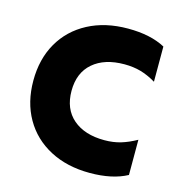

<svg xmlns="http://www.w3.org/2000/svg" viewBox="-91 -651 710 748"><g transform="rotate(15 264.0 -277.0)"><path d="M31 -277Q31 -364 68.5 -429.5Q106 -495 175 -531.5Q244 -568 336 -568Q427 -568 486 -536V-394Q454 -413 424 -421.5Q394 -430 358 -430Q278 -430 231.5 -390Q185 -350 185 -277Q185 -204 231.5 -164Q278 -124 358 -124Q394 -124 424 -133Q454 -142 486 -160V-18Q427 14 336 14Q244 14 175 -22.5Q106 -59 68.5 -124.5Q31 -190 31 -277Z"/></g></svg>

Font: Application
Style: Bold
Weight: 700
Designer: Wei Huang
Foundry: Wei Huang
Version: Version 0.012